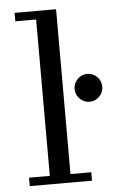

<svg xmlns="http://www.w3.org/2000/svg" viewBox="-54 -789 535 828"><g transform="rotate(-5 214.0 -375.0)"><path d="M270 -400Q270 -425 287.8 -442.8Q305.5 -460.5 330 -460.5Q355 -460.5 372.5 -442.8Q390 -425 390 -400Q390 -375.5 372.5 -357.8Q355 -340 330 -340Q305.5 -340 287.8 -357.8Q270 -375.5 270 -400ZM41 -36.5H131V-713.5H41V-750H220.5V-36.5H310.5V0H41Z"/></g></svg>

Font: Bodoni* 06pt
Style: Regular
Weight: 400
Version: Version 2.3